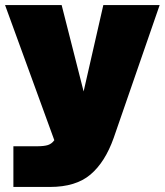

<svg xmlns="http://www.w3.org/2000/svg" viewBox="-20 -540 652 760"><path d="M33 39H125Q155 39 170 34Q185 29 195 15L0 -520H224L311 -178L389 -520H612L430 6Q396 102 338 151Q280 200 178 200H33Z"/></svg>

Font: Aspekta 1000
Style: Regular
Weight: 1000
Designer: Ivo Dolenc
Version: Version 2.000